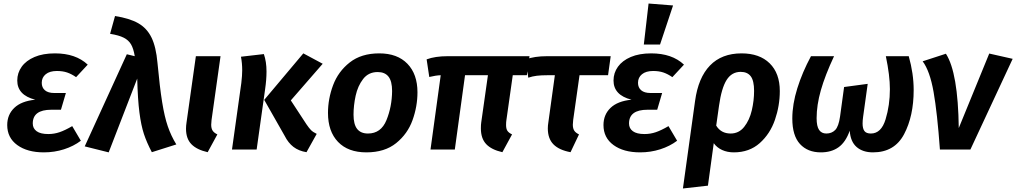

<svg xmlns="http://www.w3.org/2000/svg" viewBox="-20 -849 5769 1090"><path d="M21 -139Q21 -198 61 -236.5Q101 -275 180 -283Q78 -309 78 -392Q78 -435 103 -470Q128 -505 176 -525.5Q224 -546 292 -546Q410 -546 478 -482L412 -411Q386 -429 361 -437.5Q336 -446 303 -446Q262 -446 239.5 -427.5Q217 -409 217 -379Q217 -352 235 -336.5Q253 -321 288 -321H354L326 -226H271Q166 -226 166 -148Q166 -120 188 -104Q210 -88 254 -88Q287 -88 318 -98.5Q349 -109 390 -133L439 -50Q398 -19 343.5 -1.5Q289 16 229 16Q135 16 78 -25.5Q21 -67 21 -139Z M874 -492Q887 -353 900.5 -269.5Q914 -186 932.5 -132Q951 -78 981 -29L842 15Q813 -40 797 -88.5Q781 -137 771.5 -210.5Q762 -284 759 -403L597 16L461 -18L700 -541L745 -530Q738 -573 724 -597Q710 -621 682.5 -635Q655 -649 605 -657L633 -758Q716 -745 765 -717Q814 -689 840 -636Q866 -583 874 -492Z M1181 -168Q1179 -148 1179 -141Q1179 -120 1187 -107.5Q1195 -95 1214 -86L1159 15Q1097 1 1066.5 -30.5Q1036 -62 1036 -118Q1036 -135 1039 -154L1092 -530H1232Z M1596 -78 1480 -282 1702 -546 1812 -487 1631 -279 1720 -143Q1735 -121 1746 -110Q1757 -99 1778 -89L1720 15Q1676 8 1646 -15Q1616 -38 1596 -78ZM1350 -378Q1355 -421 1355 -450Q1355 -490 1348 -527L1478 -542Q1493 -499 1493 -443Q1493 -397 1485 -342L1437 0H1297Z M1842 -208Q1842 -288 1871 -365.5Q1900 -443 1965.5 -494.5Q2031 -546 2133 -546Q2236 -546 2293 -487Q2350 -428 2350 -325Q2350 -245 2322 -167Q2294 -89 2229 -36.5Q2164 16 2060 16Q1956 16 1899 -43.5Q1842 -103 1842 -208ZM2206 -332Q2206 -388 2185.5 -414Q2165 -440 2124 -440Q2072 -440 2041.5 -400.5Q2011 -361 1999 -305.5Q1987 -250 1987 -198Q1987 -143 2007.5 -117Q2028 -91 2069 -91Q2143 -91 2174 -167Q2205 -243 2206 -332Z M2855 -168Q2853 -157 2853 -139Q2853 -118 2860.5 -106.5Q2868 -95 2887 -86L2832 15Q2770 1 2740 -31Q2710 -63 2710 -120Q2710 -142 2712 -154L2750 -422H2620L2562 0H2424L2482 -422Q2454 -421 2417 -412L2402 -512Q2450 -530 2522 -530H2986L2971 -422H2891Z M3234 -168Q3232 -148 3232 -141Q3232 -120 3240 -107.5Q3248 -95 3267 -86L3219 15Q3154 3 3122 -29.5Q3090 -62 3090 -120Q3090 -136 3093 -154L3130 -422H3090Q3053 -422 3028 -419Q3003 -416 2979 -408L2965 -512Q3014 -530 3086 -530H3447L3432 -422H3270Z M3406 -139Q3406 -198 3446 -236.5Q3486 -275 3565 -283Q3463 -309 3463 -392Q3463 -435 3488 -470Q3513 -505 3561 -525.5Q3609 -546 3677 -546Q3795 -546 3863 -482L3797 -411Q3771 -429 3746 -437.5Q3721 -446 3688 -446Q3647 -446 3624.5 -427.5Q3602 -409 3602 -379Q3602 -352 3620 -336.5Q3638 -321 3673 -321H3739L3711 -226H3656Q3551 -226 3551 -148Q3551 -120 3573 -104Q3595 -88 3639 -88Q3672 -88 3703 -98.5Q3734 -109 3775 -133L3824 -50Q3783 -19 3728.5 -1.5Q3674 16 3614 16Q3520 16 3463 -25.5Q3406 -67 3406 -139ZM3801 -818 3727 -596H3635L3662 -829Z M4407 -332Q4407 -249 4379.5 -169Q4352 -89 4293 -36.5Q4234 16 4146 16Q4109 16 4079.5 2.5Q4050 -11 4032 -36L3999 205L3857 221L3926 -276Q3944 -408 4010.5 -477Q4077 -546 4190 -546Q4292 -546 4349.5 -489.5Q4407 -433 4407 -332ZM4261 -333Q4261 -391 4242 -416Q4223 -441 4185 -441Q4134 -441 4105 -395Q4076 -349 4062 -249L4046 -136Q4073 -91 4128 -91Q4175 -91 4205 -129Q4235 -167 4248 -222.5Q4261 -278 4261 -333Z M4478 -176Q4478 -257 4506.5 -348Q4535 -439 4584 -530H4715Q4664 -421 4640 -336.5Q4616 -252 4616 -178Q4616 -132 4630 -111.5Q4644 -91 4671 -91Q4702 -91 4721.5 -111Q4741 -131 4749 -187L4772 -355L4906 -373L4880 -186Q4877 -165 4877 -148Q4877 -119 4887.5 -105Q4898 -91 4924 -91Q4983 -91 5007.5 -171.5Q5032 -252 5032 -343Q5032 -420 5009 -530H5139Q5167 -431 5167 -338Q5167 -190 5112.5 -87Q5058 16 4936 16Q4878 16 4843 -14.5Q4808 -45 4804 -107Q4781 -42 4740.5 -13Q4700 16 4640 16Q4565 16 4521.5 -31.5Q4478 -79 4478 -176Z M5423 -122 5596 -545 5729 -515 5489 0H5316Q5301 -208 5280 -327Q5259 -446 5218 -501L5350 -544Q5419 -437 5423 -122Z"/></svg>

Font: Fira Sans SemiBold
Style: Italic
Weight: 600
Italic angle: -8°
Designer: bBox Type GmbH & Carrois Corporate GbR & Edenspiekermann AG
Foundry: bBox Type GmbH & Carrois Corporate GbR & Edenspiekermann AG
Version: Version 4.301